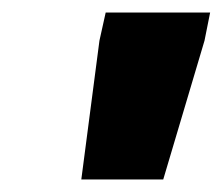

<svg xmlns="http://www.w3.org/2000/svg" viewBox="-20 -708 356 307"><path d="M110 -421 139 -643 149 -688H316L307 -643L241 -421Z"/></svg>

Font: Saira Semi Condensed Black
Style: Italic
Weight: 900
Width: 4
Italic angle: -12°
Designer: Hector Gatti with collaboration of the Omnibus-Type team
Foundry: Omnibus-Type
Version: Version 1.001; ttfautohint (v1.8)